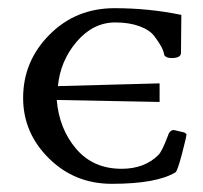

<svg xmlns="http://www.w3.org/2000/svg" viewBox="-20 -447 501 474"><path d="M434.6 -120.1 440.4 -116.2Q440.4 -109.4 429.2 -66.9Q418 -24.4 413.1 -21.5Q366.2 6.8 255.9 6.8Q164.1 6.8 100.6 -56.2Q37.1 -119.1 37.1 -205.1Q37.1 -295.9 102.1 -361.3Q167 -426.8 262.7 -426.8Q347.7 -426.8 427.7 -410.2Q426.8 -323.2 426.8 -316.4Q426.8 -303.7 403.3 -303.7Q390.6 -303.7 385.7 -310.5Q383.8 -321.3 378.4 -331.5Q373 -341.8 361.3 -357.4Q349.6 -373 324.2 -382.3Q298.8 -391.6 264.6 -391.6Q210 -391.6 169.4 -344.2Q128.9 -296.9 123 -234.4L374 -241.2V-195.3L120.1 -200.2Q126 -128.9 168 -79.6Q210 -30.3 280.3 -30.3Q336.9 -30.3 371.1 -64.5Q379.9 -73.2 393.6 -109.4Q398.4 -126 409.2 -126Z"/></svg>

Font: Crimson Text
Style: Roman
Weight: 400
Version: Version 0.13